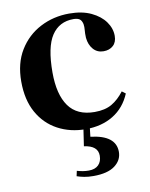

<svg xmlns="http://www.w3.org/2000/svg" viewBox="-82 -555 654 837"><g transform="rotate(-10 245.5 -137.0)"><path d="M266 14Q198 14 143 -15.5Q88 -45 56.5 -101.5Q25 -158 25 -239Q25 -320 60 -377Q95 -434 153.5 -464.5Q212 -495 282 -495Q339 -495 379 -476Q419 -457 440 -427.5Q461 -398 461 -365Q461 -337 444.5 -322Q428 -307 402 -307Q374 -307 356.5 -327Q339 -347 336 -378Q335 -398 336.5 -412Q338 -426 336 -439Q332 -456 322.5 -462Q313 -468 296 -468Q233 -468 199.5 -417.5Q166 -367 166 -254Q166 -157 203 -105Q240 -53 318 -53Q364 -53 394 -70.5Q424 -88 449 -121L465 -109Q440 -49 388.5 -17.5Q337 14 266 14ZM245 86 258 -1H286L280 50Q391 63 391 136Q391 173 359 197Q327 221 264 221Q241 221 223 217.5Q205 214 191 209L196 186Q210 190 222.5 192Q235 194 248 194Q276 194 291 179Q306 164 306 138Q306 94 245 86Z"/></g></svg>

Font: DM Serif Text
Style: Regular
Weight: 400
Designer: Colophon Foundry, Frank Grießhammer
Foundry: Colophon Foundry
Version: Version 5.200; ttfautohint (v1.8.3)